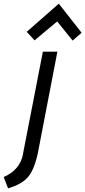

<svg xmlns="http://www.w3.org/2000/svg" viewBox="-110 -760 462 1041"><path d="M0 0ZM122.5 -480H201.2L96.2 65Q77.5 156.2 43.8 197.5Q10 238.8 -66.2 261.2L-90 200Q-1.2 161.2 15 75L16.2 66.2ZM283.8 -540 200 -643.8 77.5 -541.2 35 -587.5 208.8 -740 332.5 -582.5Z"/></svg>

Font: Cambay
Style: Italic
Weight: 400
Italic angle: -11°
Designer: Pooja Saxena
Foundry: Pooja Saxena
Version: Version 1.019;PS 001.019;hotconv 1.0.70;makeotf.lib2.5.58329